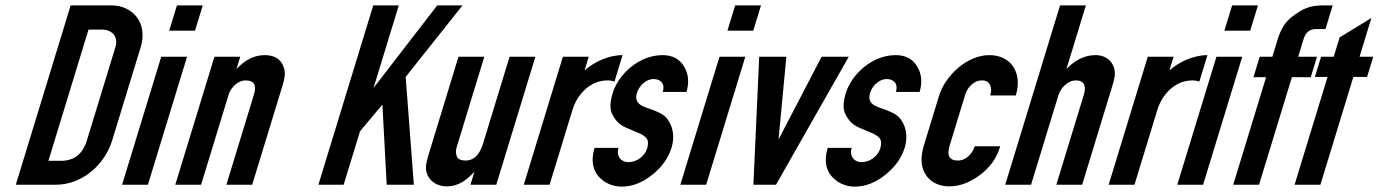

<svg xmlns="http://www.w3.org/2000/svg" viewBox="-20 -687 5166 714"><path d="M393.7 -667H242.7L38.8 0H186.8C291.5 0 371.4 -80.5 397.2 -165L503.3 -512C530.4 -600.7 474.8 -667 393.7 -667ZM303.2 -165C287.7 -114.3 255.6 -89 207 -89H160L309.2 -577H359.2C395.3 -577 421.3 -551.4 409.3 -512Z M434 0H530L675.6 -476H579.6ZM609.2 -573H705.2L734 -667H638Z M1036.2 -433C1026.9 -465.7 1002.9 -482 964.2 -482C926.2 -482 891.2 -464.7 859.3 -430L873.4 -476H777.4L631.8 0H727.8L830.2 -335C837.7 -359.5 862.9 -388 893.5 -388C924.8 -388 935.1 -370.3 924.2 -335L821.8 0H917.8L1031 -370C1036.4 -387.8 1043.2 -413.8 1036.2 -433Z M1418 0H1519L1488.6 -401L1700 -667H1606L1369.1 -360L1463 -667H1368L1164 0H1258L1318.9 -199L1402.1 -298Z M1744.2 -48 1729.5 0H1825.5L1971 -476H1875L1776.6 -154C1767.4 -124 1750.4 -90 1711 -90C1693.7 -90 1683.1 -95 1679.1 -105C1671.5 -124.4 1677.7 -137.9 1682.6 -154L1781 -476H1685L1575.6 -118C1570.5 -101.3 1567.1 -88.7 1565.5 -80C1555.8 -29.1 1594 6 1640.7 6C1688.1 6 1717.4 -20.1 1744.2 -48Z M2265.2 -384 2295.2 -482C2241.7 -482 2187.5 -455.4 2153.8 -425L2169.3 -476H2073.3L1927.8 0H2023.8L2109.1 -279C2125.5 -332.7 2172 -388 2239.4 -388C2248.6 -388 2257.7 -386.3 2265.2 -384Z M2316.9 -84C2289 -84 2270.8 -106.5 2280.1 -137H2191.1C2182.7 -109.7 2181.7 -85.2 2188.1 -63.5C2199.9 -23.5 2242.2 7 2292.1 7C2330.7 7 2368.3 -7.5 2404.9 -36.5C2441.4 -65.5 2465.6 -99.3 2477.4 -138C2487.8 -172.1 2484.4 -205.7 2470.3 -231C2455.7 -257.3 2441.3 -264.3 2410.9 -277L2382.9 -287C2358.5 -295.8 2338.4 -308 2348.8 -342C2356.1 -366.1 2380.6 -393 2410.4 -393C2437.8 -393 2453.8 -374.7 2444.7 -345H2532.7C2543.5 -380.3 2540.5 -412 2523.7 -440C2506.9 -468 2480.2 -482 2443.6 -482C2356.1 -482 2279.8 -410.8 2258.5 -341C2247.9 -306.3 2247.4 -279.8 2257.1 -261.5C2276.4 -225.1 2293.8 -217.7 2332 -202L2348.8 -195C2366.1 -188.3 2378 -180.8 2384.4 -172.5C2390.9 -164.2 2391.5 -151.3 2386.2 -134C2378.2 -108 2349.3 -84 2316.9 -84Z M2510 0H2606L2751.6 -476H2655.6ZM2685.2 -573H2781.2L2810 -667H2714Z M2781.7 0H2865.7L3136.3 -476H3035.3L2875.1 -168L2904.3 -476H2803.3Z M3183.9 -84C3156 -84 3137.8 -106.5 3147.1 -137H3058.1C3049.7 -109.7 3048.7 -85.2 3055.1 -63.5C3066.9 -23.5 3109.2 7 3159.1 7C3197.7 7 3235.3 -7.5 3271.9 -36.5C3308.4 -65.5 3332.6 -99.3 3344.4 -138C3354.8 -172.1 3351.4 -205.7 3337.3 -231C3322.7 -257.3 3308.3 -264.3 3277.9 -277L3249.9 -287C3225.5 -295.8 3205.4 -308 3215.8 -342C3223.1 -366.1 3247.6 -393 3277.4 -393C3304.8 -393 3320.8 -374.7 3311.7 -345H3399.7C3410.5 -380.3 3407.5 -412 3390.7 -440C3373.9 -468 3347.2 -482 3310.6 -482C3223.1 -482 3146.8 -410.8 3125.5 -341C3114.9 -306.3 3114.4 -279.8 3124.1 -261.5C3143.4 -225.1 3160.8 -217.7 3199 -202L3215.8 -195C3233.1 -188.3 3245 -180.8 3251.4 -172.5C3257.9 -164.2 3258.5 -151.3 3253.2 -134C3245.2 -108 3216.3 -84 3183.9 -84Z M3542.5 -90C3507.9 -90 3500.9 -111.1 3511.6 -146L3568.5 -332C3573 -346.7 3578.9 -357.8 3586.2 -365.5C3598.2 -378 3611.2 -388 3632.6 -388C3660.9 -388 3671.8 -362.5 3662.5 -332H3757.5C3783.8 -418 3738.2 -482 3659.3 -482C3572.3 -482 3493.6 -401.2 3472.5 -332L3415.6 -146C3410.5 -129.3 3407.7 -113 3407.1 -97C3405 -35.9 3448 6 3509.1 6C3548.5 6 3586.8 -8 3624 -36C3663.8 -65.9 3686.5 -99.8 3699.7 -143H3604.7C3597 -117.8 3573.7 -90 3542.5 -90Z M4054.6 -482C4014.6 -482 3978.3 -464.7 3945.7 -430L4018.1 -667H3922.1L3718.2 0H3814.2L3916.3 -334C3923.8 -358.4 3950.3 -388 3980.8 -388C4012.4 -388 4020.3 -366.6 4010.3 -334L3908.2 0H4004.2L4117.3 -370C4121.6 -384 4124.2 -395.3 4125.2 -404C4130.4 -449.6 4098.7 -482 4054.6 -482Z M4440.2 -384 4470.2 -482C4416.7 -482 4362.5 -455.4 4328.8 -425L4344.3 -476H4248.3L4102.8 0H4198.8L4284.1 -279C4300.5 -332.7 4347 -388 4414.4 -388C4423.6 -388 4432.7 -386.3 4440.2 -384Z M4358 0H4454L4599.6 -476H4503.6ZM4533.2 -573H4629.2L4658 -667H4562Z M4566 0H4662L4784.3 -400H4854.3L4877.6 -476H4807.6L4827.7 -542C4835.3 -566.7 4850.7 -579 4874.1 -579H4909.1L4936 -667H4903C4848 -667 4824.3 -654.2 4785.1 -625C4761 -607 4743.2 -579.3 4731.7 -542L4711.6 -476H4664.6L4641.3 -400H4688.3Z M4794.2 0H4890.2L5012.8 -401H5063.8L5086.8 -476H5035.8L5079.8 -620L4961.8 -548L4939.8 -476H4892.8L4869.8 -401H4916.8Z"/></svg>

Font: Din Kursivschrift
Style: Eng
Weight: 400
Version: Version 1.089